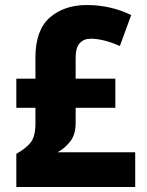

<svg xmlns="http://www.w3.org/2000/svg" viewBox="-20 -744 583 764"><path d="M326 -724Q374 -724 419 -713.5Q464 -703 502 -684L457 -561Q391 -590 341 -590Q314 -590 297.5 -572.5Q281 -555 281 -513V-431H439V-315H281V-254Q281 -208 259 -180.5Q237 -153 209 -138H518V0H45V-132Q83 -153 102 -177Q121 -201 121 -253V-315H45V-431H121V-515Q121 -624 178 -674Q235 -724 326 -724Z"/></svg>

Font: Noto Sans Ethiopic SemiCondensed ExtraBold
Style: Regular
Weight: 800
Width: 4
Designer: Monotype Design Team
Foundry: Monotype Imaging Inc.
Version: Version 2.102; ttfautohint (v1.8.4.7-5d5b)